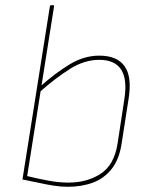

<svg xmlns="http://www.w3.org/2000/svg" viewBox="-20 -703 564 735"><path d="M240 12Q212 12 184 7.5Q156 3 127 -3.5Q98 -10 66 -16L171 -679Q172 -683 176 -683H183Q188 -683 187 -679L84 -29Q125 -19 165 -11.5Q205 -4 242 -4Q313 -4 365 -37.5Q417 -71 430 -153L456 -323Q468 -400 443.5 -437Q419 -474 360 -474Q303 -474 247.5 -439Q192 -404 130 -349L133 -371Q190 -422 245.5 -456Q301 -490 360 -490Q428 -490 457 -449.5Q486 -409 472 -323L446 -156Q437 -94 408 -57Q379 -20 336 -4Q293 12 240 12Z"/></svg>

Font: Sofia Sans Hairline
Style: Italic
Weight: 1
Italic angle: -9°
Designer: Botio Nikoltchev, Ani Petrova
Foundry: lettersoup
Version: Version 4.102